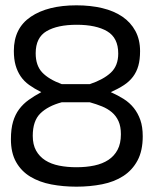

<svg xmlns="http://www.w3.org/2000/svg" viewBox="-20 -691 570 721"><path d="M267 -671Q320 -671 364 -660.5Q408 -650 439.5 -628.5Q471 -607 488.5 -574.5Q506 -542 506 -499Q506 -467 499.5 -444Q493 -421 479.5 -403Q466 -385 445.5 -371.5Q425 -358 396 -345Q423 -333 445 -319Q467 -305 482.5 -285.5Q498 -266 507 -240.5Q516 -215 516 -179Q516 -125 496.5 -88.5Q477 -52 443 -30Q409 -8 363.5 1Q318 10 267 10Q217 10 172.5 1.5Q128 -7 94 -27.5Q60 -48 40.5 -82.5Q21 -117 21 -168Q21 -207 29 -234Q37 -261 52 -281Q67 -301 88 -316Q109 -331 135 -345Q109 -358 89.5 -372Q70 -386 57.5 -404.5Q45 -423 38.5 -446Q32 -469 32 -500Q32 -585 95.5 -628Q159 -671 267 -671ZM267 -63Q304 -63 334.5 -69.5Q365 -76 387 -90.5Q409 -105 421.5 -128.5Q434 -152 434 -187Q434 -216 425 -236Q416 -256 400 -269.5Q384 -283 363 -291.5Q342 -300 317 -307H212Q160 -293 131.5 -265Q103 -237 103 -181Q103 -148 115.5 -125.5Q128 -103 150 -89Q172 -75 202 -69Q232 -63 267 -63ZM268 -598Q196 -598 155 -574Q114 -550 114 -491Q114 -445 138.5 -419Q163 -393 212 -375H317Q368 -392 396 -418Q424 -444 424 -490Q424 -549 382.5 -573.5Q341 -598 268 -598Z"/></svg>

Font: Panefresco 400wt
Style: Regular
Weight: 400
Foundry: Campivisivi & Chank Co
Version: Version 1.002